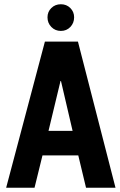

<svg xmlns="http://www.w3.org/2000/svg" viewBox="-20 -883 564 904"><path d="M9 0.8H142.6L180 -151.2H348.6L385 0.8H523.8L347 -687H191.4ZM208.4 -266.8 266 -506.2 321.8 -266.8ZM266.6 -737.4Q293.4 -737.4 311.2 -756Q329 -774.6 329 -801.7Q329 -827.2 311.2 -845.1Q293.4 -863 266.6 -863Q239.8 -863 221.7 -845.3Q203.6 -827.6 203.6 -801.4Q203.6 -774.6 221.7 -756Q239.8 -737.4 266.6 -737.4Z"/></svg>

Font: Secuela Light
Style: Regular
Weight: 300
Designer: Fernando Haro
Foundry: deFharo
Version: Version 1.708